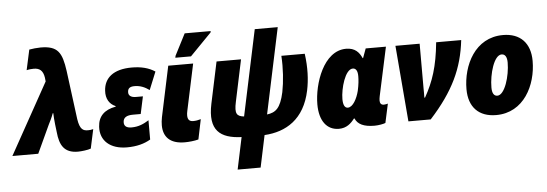

<svg xmlns="http://www.w3.org/2000/svg" viewBox="-117 -963 3961 1390"><g transform="rotate(-5 1864.0 -268.0)"><path d="M418 10C443 10 492 4 512 -4L542 -143C528 -139 515 -138 504 -138C470 -138 445 -147 433 -225L387 -579C368 -715 339 -765 213 -765C191 -765 150 -761 131 -757L99 -610C118 -615 140 -616 151 -616C193 -616 218 -597 226 -545L229 -517L-58 0H130L224 -203C234 -223 250 -254 260 -283H264C265 -261 266 -234 270 -202L277 -144C286 -49 318 10 418 10Z M774 10C847 10 902 -6 946 -32V-172C909 -149 872 -131 820 -131C782 -131 764 -146 766 -176C768 -208 793 -222 838 -222H894L921 -348H870C832 -348 815 -365 817 -389C818 -414 832 -427 867 -427C907 -427 941 -413 974 -389L1027 -519C982 -549 926 -563 858 -563C724 -563 657 -504 652 -412C648 -354 674 -313 718 -295V-291C635 -276 590 -232 586 -156C580 -55 653 10 774 10Z M1179 -606H1293L1449 -766L1451 -776H1262L1182 -620ZM1194 10C1224 10 1265 6 1294 -2L1324 -147C1304 -141 1287 -138 1268 -138C1244 -138 1228 -149 1228 -182C1228 -192 1229 -202 1232 -215L1304 -553H1123L1045 -185C1041 -164 1039 -145 1039 -127C1039 -45 1085 10 1194 10Z M1558 240H1725L1774 8C1931 -1 2066 -81 2109 -287C2125 -363 2129 -452 2115 -553H1945C1951 -463 1944 -365 1929 -290C1904 -175 1868 -147 1805 -139L1937 -762H1770L1638 -139C1586 -145 1569 -163 1588 -250L1652 -553H1474L1410 -251C1370 -60 1452 2 1607 8Z M2315 10C2371 10 2404 -22 2429 -55H2433C2451 -12 2495 10 2573 10C2603 10 2639 3 2653 -3L2683 -141C2676 -139 2663 -136 2654 -136C2632 -136 2625 -150 2625 -169C2625 -178 2627 -189 2629 -200L2705 -553H2558L2533 -485H2530C2511 -527 2482 -563 2416 -563C2251 -563 2174 -328 2174 -180C2174 -60 2227 10 2315 10ZM2392 -137C2369 -137 2358 -161 2358 -202C2358 -278 2396 -416 2452 -416C2473 -416 2487 -399 2487 -358C2487 -331 2484 -296 2474 -252C2460 -196 2429 -137 2392 -137Z M2820 0H2982C3154 -189 3229 -350 3252 -553H3070C3053 -378 3017 -271 2955 -161H2950C2951 -184 2950 -210 2950 -230V-553H2774Z M3458 10C3658 10 3754 -181 3754 -358C3754 -487 3682 -563 3556 -563C3352 -563 3259 -368 3259 -195C3259 -65 3331 10 3458 10ZM3478 -129C3453 -129 3440 -151 3440 -191C3440 -290 3479 -424 3534 -424C3559 -424 3573 -403 3573 -362C3573 -264 3532 -129 3478 -129Z"/></g></svg>

Font: Noto Sans SemiCondensed Black
Style: Italic
Weight: 900
Width: 4
Italic angle: -12°
Designer: Monotype Design Team
Foundry: Monotype Imaging Inc.
Version: Version 2.013